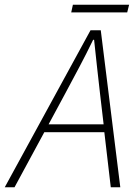

<svg xmlns="http://www.w3.org/2000/svg" viewBox="-64 -786 570 806"><path d="M209 -392C250 -469 288 -538 327 -619H331C339 -540 348 -465 356 -392L371 -264H140ZM-44 0H-3L122 -231H374L401 0H441L359 -659H316ZM235 -734H470L478 -766H242Z"/></svg>

Font: Source Sans Pro Light
Style: Italic
Weight: 300
Italic angle: -11°
Designer: Paul D. Hunt
Foundry: Adobe Systems Incorporated
Version: Version 3.006;hotconv 1.0.111;makeotfexe 2.5.65597